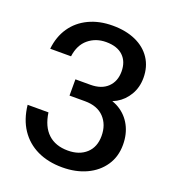

<svg xmlns="http://www.w3.org/2000/svg" viewBox="-135 -832 847 944"><g transform="rotate(20 288.5 -360.0)"><path d="M297 10Q223 10 166.5 -17Q110 -44 75.5 -95.5Q41 -147 33 -221H142Q152 -150 191 -113.5Q230 -77 295 -77Q355 -77 391 -110Q427 -143 427 -201Q427 -260 392 -297Q357 -334 292 -334H211V-419H289Q347 -419 379 -450Q411 -481 411 -532Q411 -584 380 -613.5Q349 -643 291 -643Q237 -643 198.5 -611Q160 -579 152 -518H43Q50 -583 82.5 -630.5Q115 -678 169.5 -704Q224 -730 294 -730Q363 -730 414.5 -707Q466 -684 494.5 -641Q523 -598 523 -540Q523 -490 500 -451Q477 -412 439.5 -390.5Q402 -369 356 -369L352 -390Q410 -390 452.5 -364.5Q495 -339 518 -295.5Q541 -252 541 -196Q541 -134 509.5 -87.5Q478 -41 423 -15.5Q368 10 297 10Z"/></g></svg>

Font: Instrument Sans Medium
Style: Regular
Weight: 500
Designer: Rodrigo Fuenzalida
Foundry: fragTYPE
Version: Version 1.000;gftools[0.9.28]